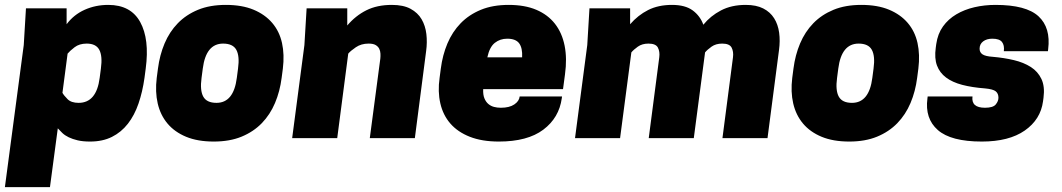

<svg xmlns="http://www.w3.org/2000/svg" viewBox="-47 -564 4337 784"><path d="M-27 200 50 -380 59 -530H225V-465Q254 -504 298.5 -524Q343 -544 395 -544Q487 -544 525.5 -474Q564 -404 548 -284L543 -246Q535 -189 518.5 -141Q502 -93 475 -58.5Q448 -24 410 -5Q372 14 321 14Q291 14 270 9Q249 4 233.5 -3.5Q218 -11 207.5 -21Q197 -31 189 -40L157 200ZM208 -185Q214 -174 229 -159Q244 -144 274 -144Q347 -144 360 -246L365 -284Q372 -335 358.5 -360.5Q345 -386 307 -386Q277 -386 257.5 -371Q238 -356 229 -345Z M1103 -246Q1096 -191 1076 -143.5Q1056 -96 1022 -61Q988 -26 939.5 -6Q891 14 826 14Q760 14 713 -5.5Q666 -25 637 -59.5Q608 -94 597 -141.5Q586 -189 593 -246L598 -284Q605 -339 625 -386.5Q645 -434 679 -469Q713 -504 761.5 -524Q810 -544 875 -544Q941 -544 988 -524.5Q1035 -505 1064.5 -470.5Q1094 -436 1104.5 -388.5Q1115 -341 1108 -284ZM776 -246Q769 -195 783 -169.5Q797 -144 837 -144Q907 -144 920 -246L925 -284Q932 -335 918 -360.5Q904 -386 864 -386Q794 -386 781 -284Z M1463 0 1506 -325Q1507 -334 1506.5 -345Q1506 -356 1501.5 -365Q1497 -374 1487 -380Q1477 -386 1458 -386Q1428 -386 1406 -371Q1384 -356 1375 -345L1330 0H1146L1196 -380L1205 -530H1371V-460Q1405 -500 1449 -522Q1493 -544 1553 -544Q1600 -544 1629.5 -528Q1659 -512 1674.5 -485.5Q1690 -459 1694 -425Q1698 -391 1693 -355L1647 0Z M1926 -200Q1925 -177 1931 -162.5Q1937 -148 1947 -139.5Q1957 -131 1970 -127.5Q1983 -124 1998 -124Q2033 -124 2053 -137.5Q2073 -151 2075 -170H2248L2247 -163Q2236 -83 2171.5 -34.5Q2107 14 1990 14Q1921 14 1871.5 -5.5Q1822 -25 1792 -59.5Q1762 -94 1751 -142Q1740 -190 1748 -246L1753 -284Q1760 -339 1780 -386.5Q1800 -434 1834 -469Q1868 -504 1916.5 -524Q1965 -544 2030 -544Q2096 -544 2143 -524Q2190 -504 2219 -467Q2248 -430 2258.5 -377.5Q2269 -325 2260 -260L2252 -200ZM2024 -406Q1995 -406 1973.5 -389Q1952 -372 1943 -330H2085Q2087 -368 2073 -387Q2059 -406 2024 -406Z M2903 0 2946 -330Q2949 -353 2940.5 -369.5Q2932 -386 2902 -386Q2876 -386 2858.5 -373.5Q2841 -361 2832 -350L2786 0H2602L2645 -330Q2648 -353 2639.5 -369.5Q2631 -386 2601 -386Q2575 -386 2557.5 -373.5Q2540 -361 2531 -350L2485 0H2301L2351 -380L2360 -530H2526V-465Q2558 -502 2599.5 -523Q2641 -544 2697 -544Q2751 -544 2781.5 -521.5Q2812 -499 2825 -463Q2854 -499 2897 -521.5Q2940 -544 2998 -544Q3041 -544 3069.5 -529.5Q3098 -515 3114 -489.5Q3130 -464 3134.5 -430.5Q3139 -397 3134 -360L3087 0Z M3698 -246Q3691 -191 3671 -143.5Q3651 -96 3617 -61Q3583 -26 3534.5 -6Q3486 14 3421 14Q3355 14 3308 -5.5Q3261 -25 3232 -59.5Q3203 -94 3192 -141.5Q3181 -189 3188 -246L3193 -284Q3200 -339 3220 -386.5Q3240 -434 3274 -469Q3308 -504 3356.5 -524Q3405 -544 3470 -544Q3536 -544 3583 -524.5Q3630 -505 3659.5 -470.5Q3689 -436 3699.5 -388.5Q3710 -341 3703 -284ZM3371 -246Q3364 -195 3378 -169.5Q3392 -144 3432 -144Q3502 -144 3515 -246L3520 -284Q3527 -335 3513 -360.5Q3499 -386 3459 -386Q3389 -386 3376 -284Z M3975 -124Q4008 -124 4019 -137.5Q4030 -151 4030 -165Q4030 -182 4019 -191Q4008 -200 3975 -203Q3922 -207 3882 -217.5Q3842 -228 3816 -247.5Q3790 -267 3779 -296.5Q3768 -326 3774 -369L3776 -384Q3782 -426 3803.5 -456Q3825 -486 3858 -505.5Q3891 -525 3932 -534.5Q3973 -544 4018 -544Q4143 -544 4193.5 -497.5Q4244 -451 4233 -363L4232 -355H4052Q4055 -379 4044.5 -392.5Q4034 -406 4005 -406Q3982 -406 3967.5 -395Q3953 -384 3953 -365Q3953 -350 3965 -342Q3977 -334 4007 -332Q4053 -328 4093 -318.5Q4133 -309 4162 -290.5Q4191 -272 4205.5 -241.5Q4220 -211 4214 -165L4212 -150Q4202 -76 4137.5 -31Q4073 14 3962 14Q3836 14 3782.5 -33Q3729 -80 3740 -162L3741 -170H3924Q3918 -124 3975 -124Z"/></svg>

Font: Tanohe Sans Black
Style: Italic
Weight: 900
Designer: Village Type and Design LLC & Cristiano Sobral
Foundry: Cooper Hewitt Smithsonian Design Museum
Version: Version 1.00;January 12, 2020;FontCreator 12.0.0.2547 64-bit